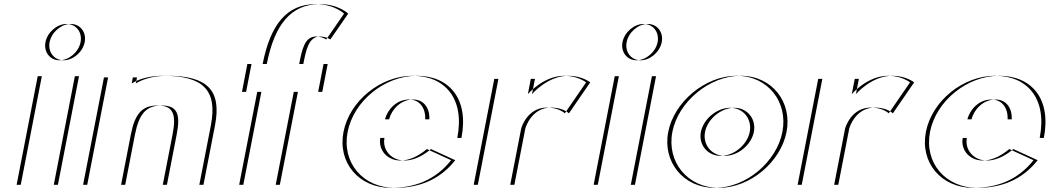

<svg xmlns="http://www.w3.org/2000/svg" viewBox="-20 -895 5084 930"><path d="M220.3 -691C229.6 -739 276.4 -779 322.4 -779C368.4 -779 399.6 -739 390.3 -691C381 -643 334.2 -603 288.2 -603C242.2 -603 211 -643 220.3 -691ZM80.5 0 182.7 -526H362.7L260.5 0ZM200.3 -691C191 -643 222.2 -603 268.2 -603C314.2 -603 361 -643 370.3 -691C379.6 -739 348.4 -779 302.4 -779C256.4 -779 209.6 -739 200.3 -691ZM60.5 0H240.5L342.7 -526H162.7Z M586.5 0H402.5L503.6 -520H643.6L637.9 -491C676.4 -514 726.1 -528 791.1 -528C983.1 -528 1054.7 -459 1021.3 -287L965.5 0H788.5L835.9 -244C855.6 -345 837.1 -384 763.1 -384C689.1 -384 653.6 -345 633.9 -244ZM566.5 0 613.9 -244C633.6 -345 669.1 -384 743.1 -384C817.1 -384 835.6 -345 815.9 -244L768.5 0H945.5L1001.3 -287C1034.7 -459 963.1 -528 771.1 -528C706.1 -528 656.4 -514 617.9 -491L623.6 -520H483.6L382.5 0Z M1272.2 -585C1310 -777 1389.6 -875 1529.6 -875C1619.6 -875 1666.6 -829 1666.6 -829L1580.3 -704C1580.3 -704 1559.1 -718 1530.1 -718C1475.1 -718 1462.4 -653 1449.2 -585H1567.2L1541 -450H1423L1335.5 0H1158.5L1246 -450H1172L1198.2 -585ZM1252.2 -585H1178.2L1152 -450H1226L1138.5 0H1315.5L1403 -450H1521L1547.2 -585H1429.2C1442.4 -653 1455.1 -718 1510.1 -718C1539.1 -718 1560.3 -704 1560.3 -704L1646.6 -829C1646.6 -829 1599.6 -875 1509.6 -875C1369.6 -875 1290 -777 1252.2 -585Z M1864.6 -317C1876.8 -364 1920.3 -413 1981.3 -413C2033.3 -413 2062.1 -371 2059.6 -317ZM2067.6 -173 2185.1 -119C2108.3 -22 2007.1 15 1893.1 15C1738.1 15 1634.8 -107 1663.8 -256C1692.9 -406 1843.6 -528 1998.6 -528C2154.6 -528 2252.3 -418 2215.1 -227H1842.1C1825.4 -141 1932.7 -60 2067.6 -173ZM1844.6 -317H2039.6C2042.1 -371 2013.3 -413 1961.3 -413C1900.3 -413 1856.8 -364 1844.6 -317ZM2047.6 -173C1912.7 -60 1805.4 -141 1822.1 -227H2195.1C2232.3 -418 2134.6 -528 1978.6 -528C1823.6 -528 1672.9 -406 1643.8 -256C1614.8 -107 1718.1 15 1873.1 15C1987.1 15 2088.3 -22 2165.1 -119Z M2571.2 -513 2556.8 -439C2556.8 -439 2632.1 -528 2733.1 -528C2799.1 -528 2838.9 -496 2838.9 -496L2735.8 -346C2735.8 -346 2708.2 -374 2649.2 -374C2557.2 -374 2526.5 -283 2524 -270L2471.5 0H2294.5L2394.2 -513ZM2551.2 -513H2374.2L2274.5 0H2451.5L2504 -270C2506.5 -283 2537.2 -374 2629.2 -374C2688.2 -374 2715.8 -346 2715.8 -346L2818.9 -496C2818.9 -496 2779.1 -528 2713.1 -528C2612.1 -528 2536.8 -439 2536.8 -439Z M3015.3 -691C3024.6 -739 3071.4 -779 3117.4 -779C3163.4 -779 3194.6 -739 3185.3 -691C3176 -643 3129.2 -603 3083.2 -603C3037.2 -603 3006 -643 3015.3 -691ZM2875.5 0 2977.7 -526H3157.7L3055.5 0ZM2995.3 -691C2986 -643 3017.2 -603 3063.2 -603C3109.2 -603 3156 -643 3165.3 -691C3174.6 -739 3143.4 -779 3097.4 -779C3051.4 -779 3004.6 -739 2995.3 -691ZM2855.5 0H3035.5L3137.7 -526H2957.7Z M3395 -256C3407 -317.8 3471.9 -372.9 3536.5 -372.9C3601.1 -372.9 3643.5 -317.8 3631.5 -256C3619.5 -194.3 3555.8 -140.1 3491.2 -140.1C3426.6 -140.1 3383 -194.3 3395 -256ZM3236.8 -256C3264.9 -401 3415.6 -528 3567.6 -528C3719.6 -528 3817.9 -401 3789.8 -256C3761.6 -111 3614.1 15 3462.1 15C3310.1 15 3208.6 -111 3236.8 -256ZM3375 -256C3363 -194.3 3406.6 -140.1 3471.2 -140.1C3535.8 -140.1 3599.5 -194.3 3611.5 -256C3623.5 -317.8 3581.1 -372.9 3516.5 -372.9C3451.9 -372.9 3387 -317.8 3375 -256ZM3216.8 -256C3188.6 -111 3290.1 15 3442.1 15C3594.1 15 3741.6 -111 3769.8 -256C3797.9 -401 3699.6 -528 3547.6 -528C3395.6 -528 3244.9 -401 3216.8 -256Z M4140.2 -513 4125.8 -439C4125.8 -439 4201.1 -528 4302.1 -528C4368.1 -528 4407.9 -496 4407.9 -496L4304.8 -346C4304.8 -346 4277.2 -374 4218.2 -374C4126.2 -374 4095.5 -283 4093 -270L4040.5 0H3863.5L3963.2 -513ZM4120.2 -513H3943.2L3843.5 0H4020.5L4073 -270C4075.5 -283 4106.2 -374 4198.2 -374C4257.2 -374 4284.8 -346 4284.8 -346L4387.9 -496C4387.9 -496 4348.1 -528 4282.1 -528C4181.1 -528 4105.8 -439 4105.8 -439Z M4685.6 -317C4697.8 -364 4741.3 -413 4802.3 -413C4854.3 -413 4883.1 -371 4880.6 -317ZM4888.6 -173 5006.1 -119C4929.3 -22 4828.1 15 4714.1 15C4559.1 15 4455.8 -107 4484.8 -256C4513.9 -406 4664.6 -528 4819.6 -528C4975.6 -528 5073.3 -418 5036.1 -227H4663.1C4646.4 -141 4753.7 -60 4888.6 -173ZM4665.6 -317H4860.6C4863.1 -371 4834.3 -413 4782.3 -413C4721.3 -413 4677.8 -364 4665.6 -317ZM4868.6 -173C4733.7 -60 4626.4 -141 4643.1 -227H5016.1C5053.3 -418 4955.6 -528 4799.6 -528C4644.6 -528 4493.9 -406 4464.8 -256C4435.8 -107 4539.1 15 4694.1 15C4808.1 15 4909.3 -22 4986.1 -119Z"/></svg>

Font: Hussar Plate
Style: Obl
Weight: 700
Foundry: Cannot Into Space Fonts
Version: Version 0.798247